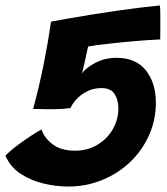

<svg xmlns="http://www.w3.org/2000/svg" viewBox="-26 -685 614 704"><path d="M-6 -114Q9 -130.5 36 -150.8Q63 -171 88.8 -187.8Q114.5 -204.5 126.5 -210.5Q135.5 -180.5 166.2 -156.5Q197 -132.5 249.5 -132.5Q294.5 -132.5 330.5 -153.8Q366.5 -175 387.2 -210.5Q408 -246 408 -288Q408 -318.5 394.2 -340.2Q380.5 -362 346 -362Q316 -362 292.2 -349.5Q268.5 -337 253.2 -320Q238 -303 233 -289Q219.5 -287 202.2 -285.8Q185 -284.5 159 -284.5Q146.5 -284.5 125.5 -285Q104.5 -285.5 95.5 -285.5Q118.5 -371 134.5 -451.2Q150.5 -531.5 161 -605.5Q185.5 -610.5 224.5 -617.2Q263.5 -624 310 -631.5Q356.5 -639 403.8 -645.8Q451 -652.5 492 -657.5Q533 -662.5 560.5 -665Q561.5 -654 561.8 -630.5Q562 -607 561.8 -581.8Q561.5 -556.5 561.5 -540.5Q518 -538.5 466 -534Q414 -529.5 368 -524.2Q322 -519 297 -514.5Q292.5 -493 285.8 -462.8Q279 -432.5 275 -416Q288 -435.5 322.8 -454.2Q357.5 -473 401.5 -473Q472.5 -473 509 -426.8Q545.5 -380.5 545.5 -309Q545.5 -244.5 520.2 -188.5Q495 -132.5 450.8 -90.5Q406.5 -48.5 348.2 -24.8Q290 -1 224.5 -1Q179.5 -1 133 -12.2Q86.5 -23.5 49 -48.2Q11.5 -73 -6 -114Z"/></svg>

Font: Grandstander
Style: Bold Italic
Weight: 700
Italic angle: -15°
Designer: Tyler Finck
Foundry: Etcetera Type Co
Version: Version 1.200; ttfautohint (v1.8.3)